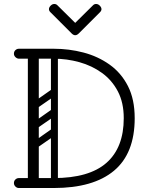

<svg xmlns="http://www.w3.org/2000/svg" viewBox="-20 -945 755 965"><path d="M75 0Q65 0 57.5 -7.5Q50 -15 50 -25Q50 -36 57.5 -43Q65 -50 75 -50H250Q428 -50 515 -126.5Q602 -203 602 -351Q602 -429 572.5 -485.5Q543 -542 492.5 -578.5Q442 -615 379 -632.5Q316 -650 250 -650H76Q66 -650 58 -657.5Q50 -665 50 -675Q50 -686 57.5 -693Q65 -700 75 -700H250Q327 -700 399.5 -681Q472 -662 530.5 -620.5Q589 -579 623 -512.5Q657 -446 657 -351Q657 -174 553 -87Q449 0 250 0ZM147 0Q120 0 120 -26V-674Q120 -700 147 -700Q175 -700 175 -676V-28Q175 -16 168 -8Q161 0 147 0ZM253 -27Q236 -27 236 -44V-656Q236 -673 253 -673Q271 -673 271 -657V-45Q271 -27 253 -27ZM169 -204Q156 -195 146 -208Q135 -224 149 -233L243 -299Q256 -308 266 -295Q277 -280 264 -270ZM157 -77Q140 -77 140 -94V-616Q140 -633 157 -633Q175 -633 175 -617V-95Q175 -77 157 -77ZM169 -403Q156 -394 146 -407Q135 -423 149 -432L243 -498Q256 -507 266 -494Q277 -479 264 -469ZM169 -302Q156 -293 146 -306Q135 -322 149 -331L243 -397Q256 -406 266 -393Q277 -378 264 -368ZM268 -919 358 -830 448 -919Q454 -925 463 -925Q473 -925 481 -917Q490 -908 490 -899Q490 -891 483 -884L376 -777Q367 -768 358 -768Q349 -768 340 -777L233 -884Q226 -891 226 -899Q226 -908 235 -917Q243 -925 253 -925Q262 -925 268 -919Z"/></svg>

Font: Nsibidi Libre Uzo
Style: Regular
Weight: 400
Designer: Oluwaseun Badejo
Version: Version 1.021